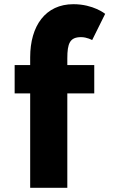

<svg xmlns="http://www.w3.org/2000/svg" viewBox="-20 -895 571 915"><path d="M123.8 -585H49.8V-450H123.8V0H300.8V-450H429.2V-585H300.8V-617C300.8 -688 312.8 -718 366.2 -718C395.2 -718 419.2 -704 419.2 -704L481.2 -829C481.2 -829 425.2 -875 329.8 -875C196.8 -875 123.8 -772 123.8 -622Z"/></svg>

Font: Hussar
Style: BdSuprExt
Weight: 700
Foundry: Cannot Into Space Fonts
Version: Version 2.00